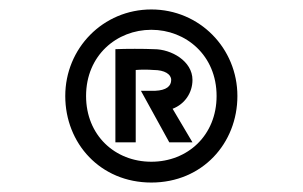

<svg xmlns="http://www.w3.org/2000/svg" viewBox="-20 -851 640 406"><path d="M300 -788C227 -788 162 -734 162 -648C162 -565 223 -509 300 -509C377 -509 438 -565 438 -648C438 -734 373 -788 300 -788ZM118 -648C118 -749 198 -831 300 -831C402 -831 482 -749 482 -648C482 -548 408 -465 300 -465C192 -465 118 -548 118 -648ZM224 -550H267V-703C279 -704 291 -704 305 -703C328 -703 342 -694 342 -682C342 -669 332 -660 308 -659H278L338 -550H387L345 -621C371 -631 387 -655 387 -682C387 -722 342 -747 306 -747C285 -748 245 -748 224 -747Z"/></svg>

Font: Kreadon Extra Bold
Style: Regular
Weight: 800
Designer: kohakuno
Foundry: StudioGnu
Version: Version 1.000;Glyphs 3.1.2 (3151)